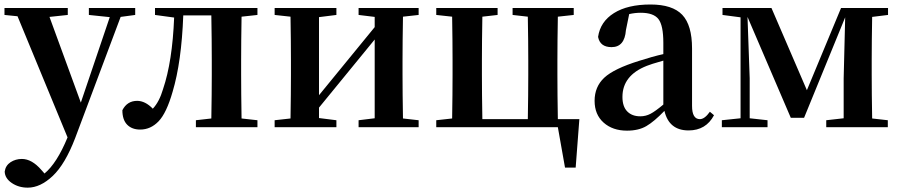

<svg xmlns="http://www.w3.org/2000/svg" viewBox="-24 -571 4045 862"><path d="M583 -535.2V-503.9L517.6 -495.1L313.5 48.8Q268.6 166 212.9 218.8Q157.2 271.5 100.6 271.5Q59.6 271.5 28.8 250.5Q-2 229.5 -2.9 199.2Q1 171.9 23.4 157.2Q45.9 142.6 74.2 142.6Q119.1 142.6 162.1 192.4L175.8 208Q231.4 162.1 279.3 45.9L54.7 -498L-3.9 -503.9V-535.2H280.3V-503.9L198.2 -495.1L338.9 -110.4L468.8 -494.1L375 -503.9V-535.2Z M1131.8 -503.9 1060.5 -496.1Q1058.6 -382.8 1058.6 -299.8V-235.4Q1058.6 -152.3 1060.5 -39.1L1131.8 -31.2V0H855.5V-31.2L924.8 -39.1Q926.8 -152.3 926.8 -235.4V-299.8Q926.8 -388.7 924.8 -502H798.8Q791 -293 751 -159.2Q723.6 -63.5 688 -26.4Q652.3 10.7 605.5 10.7Q568.4 10.7 546.9 -11.2Q525.4 -33.2 525.4 -76.2Q546.9 -118.2 591.8 -118.2Q627.9 -118.2 662.1 -83Q691.4 -114.3 708 -170.9Q750 -294.9 757.8 -492.2L671.9 -503.9V-535.2H1131.8Z M1855.5 -503.9 1785.2 -496.1Q1783.2 -382.8 1783.2 -299.8V-235.4Q1783.2 -152.3 1785.2 -39.1L1855.5 -31.2V0H1585.9V-31.2L1658.2 -40V-393.6L1408.2 -87.9V-41L1486.3 -31.2V0H1209V-31.2L1280.3 -39.1Q1282.2 -152.3 1282.2 -235.4V-299.8Q1282.2 -382.8 1280.3 -496.1L1209 -503.9V-535.2H1486.3V-503.9L1408.2 -494.1V-143.6L1658.2 -449.2V-495.1L1585.9 -503.9V-535.2H1855.5Z M2480.5 -36.1H2577.1L2560.5 181.6H2512.7L2480.5 0H1934.6V-31.2L2005.9 -39.1Q2007.8 -152.3 2007.8 -235.4V-299.8Q2007.8 -382.8 2005.9 -496.1L1934.6 -503.9V-535.2H2210V-503.9L2141.6 -496.1Q2139.6 -382.8 2139.6 -299.8V-235.4Q2139.6 -149.4 2141.6 -36.1H2345.7Q2347.7 -149.4 2347.7 -235.4V-299.8Q2347.7 -382.8 2345.7 -496.1L2277.3 -503.9V-535.2H2551.8V-503.9L2480.5 -496.1Q2478.5 -382.8 2478.5 -299.8V-235.4Q2478.5 -149.4 2480.5 -36.1Z M2954.1 -101.6V-298.8Q2895.5 -282.2 2879.9 -275.4Q2770.5 -232.4 2770.5 -135.7Q2770.5 -92.8 2792 -70.8Q2813.5 -48.8 2850.6 -48.8Q2875 -48.8 2896.5 -60.1Q2918 -71.3 2954.1 -101.6ZM3163.1 -69.3 3181.6 -53.7Q3145.5 14.6 3067.4 14.6Q2979.5 14.6 2959 -73.2Q2913.1 -25.4 2877.9 -4.9Q2842.8 15.6 2791 15.6Q2726.6 15.6 2686 -20.5Q2645.5 -56.6 2645.5 -118.2Q2645.5 -181.6 2689 -222.2Q2732.4 -262.7 2845.7 -297.9Q2906.2 -317.4 2954.1 -328.1V-378.9Q2954.1 -457 2932.1 -485.4Q2910.2 -513.7 2852.5 -513.7Q2827.1 -513.7 2800.8 -507.8L2786.1 -435.5Q2780.3 -359.4 2721.7 -359.4Q2669.9 -359.4 2661.1 -405.3Q2670.9 -473.6 2732.4 -512.2Q2793.9 -550.8 2896.5 -550.8Q2995.1 -550.8 3039.1 -504.4Q3083 -458 3083 -353.5V-95.7Q3083 -36.1 3118.2 -36.1Q3139.6 -36.1 3163.1 -69.3Z M3962.9 -503.9 3891.6 -495.1Q3889.6 -381.8 3889.6 -299.8V-235.4Q3889.6 -152.3 3891.6 -39.1L3961.9 -31.2V0H3685.5V-31.2L3763.7 -40V-218.8L3770.5 -493.2L3585.9 -42H3526.4L3332 -495.1L3341.8 -219.7V-40L3421.9 -31.2V0H3216.8V-31.2L3300.8 -40V-493.2L3219.7 -503.9V-535.2H3439.5L3598.6 -166L3752 -535.2H3962.9Z"/></svg>

Font: GenYoMin TW TTF Bold
Style: Regular
Weight: 700
Version: Version 1.300